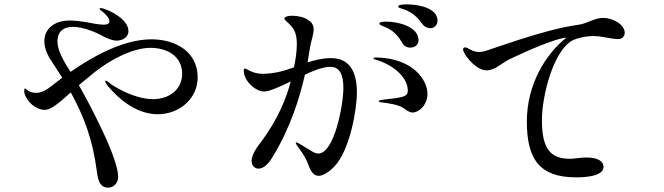

<svg xmlns="http://www.w3.org/2000/svg" viewBox="-20 -815 3040 879"><path d="M673 -635C542 -635 399 -553 303 -486C274 -531 243 -582 243 -626C243 -666 266 -692 314 -692C364 -692 424 -665 452 -649C475 -637 496 -629 515 -629C538 -629 568 -643 568 -672C568 -719 508 -753 476 -767C461 -774 448 -778 441 -778C439 -778 436 -777 436 -775C436 -770 445 -765 455 -757C463 -750 481 -732 481 -718C481 -707 472 -702 455 -702C431 -702 394 -710 373 -714C346 -718 322 -721 299 -721C227 -721 183 -682 183 -626C183 -601 193 -568 216 -535C233 -509 250 -483 265 -459C259 -455 254 -451 249 -447C215 -422 184 -390 147 -390C130 -390 113 -394 101 -406C97 -409 96 -410 94 -410C92 -410 92 -408 92 -406C91 -404 91 -401 91 -398C91 -394 91 -392 92 -388C102 -350 144 -312 185 -312C215 -312 255 -348 304 -392C366 -279 404 -174 422 -40C427 -4 431 44 475 44C503 44 521 21 521 -6C521 -40 498 -115 444 -227C412 -294 382 -353 341 -425C354 -436 367 -447 381 -458C466 -533 582 -596 668 -596C748 -596 814 -556 814 -477C814 -410 760 -361 680 -361C621 -361 546 -391 489 -429C477 -438 469 -446 465 -446C463 -446 462 -445 462 -443C462 -439 465 -432 476 -419C548 -333 629 -292 702 -292C801 -292 885 -363 885 -461C885 -574 789 -635 673 -635Z M1842 -795C1823 -795 1803 -793 1803 -785C1803 -778 1818 -777 1835 -770C1871 -755 1889 -738 1913 -706C1924 -690 1939 -686 1952 -686C1964 -686 1983 -697 1983 -720C1983 -781 1890 -795 1842 -795ZM1494 -549C1457 -549 1417 -539 1388 -529C1393 -557 1396 -580 1399 -596C1404 -627 1416 -657 1416 -680C1416 -697 1410 -712 1390 -724C1374 -736 1342 -743 1318 -743C1297 -743 1282 -738 1282 -730C1282 -722 1299 -714 1318 -690C1334 -671 1339 -642 1339 -613C1339 -577 1332 -536 1326 -507C1275 -488 1237 -479 1187 -477C1170 -477 1151 -478 1125 -490C1112 -497 1106 -501 1101 -501C1097 -501 1096 -497 1096 -491C1096 -446 1148 -396 1190 -396C1214 -396 1265 -420 1311 -442C1292 -370 1256 -272 1169 -157C1143 -124 1132 -97 1132 -78C1132 -57 1146 -43 1164 -43C1184 -43 1208 -62 1227 -95C1311 -231 1353 -372 1376 -473C1407 -488 1456 -509 1492 -509C1536 -509 1552 -473 1552 -412C1552 -333 1510 -112 1437 -112C1420 -112 1401 -127 1379 -140C1357 -153 1342 -163 1337 -163C1335 -163 1334 -162 1334 -161C1334 -157 1339 -150 1344 -143C1373 -105 1386 -78 1393 -58C1402 -32 1415 -10 1439 -10C1458 -10 1486 -27 1509 -51C1584 -127 1614 -322 1614 -390C1614 -487 1581 -549 1494 -549ZM1741 -692C1780 -677 1802 -652 1822 -618C1830 -603 1844 -597 1858 -597C1876 -597 1896 -607 1896 -631C1896 -694 1801 -716 1749 -716C1740 -716 1717 -716 1717 -707C1717 -700 1728 -698 1741 -692ZM1702 -552C1695 -552 1690 -551 1690 -548C1690 -546 1692 -544 1699 -542C1769 -523 1847 -467 1847 -400C1847 -378 1834 -373 1796 -366C1780 -364 1741 -360 1729 -358C1720 -357 1714 -355 1714 -352C1714 -348 1720 -347 1728 -346C1754 -343 1806 -337 1832 -317C1843 -309 1855 -300 1869 -300C1898 -300 1937 -334 1937 -386C1937 -442 1879 -548 1702 -552Z M2741 -733C2700 -733 2671 -707 2624 -701C2464 -679 2228 -587 2192 -579C2186 -578 2179 -577 2174 -577C2150 -577 2131 -589 2122 -594C2117 -597 2113 -598 2109 -598C2103 -598 2100 -594 2100 -589C2100 -585 2101 -581 2104 -576C2117 -548 2164 -493 2207 -493C2246 -493 2272 -523 2313 -544C2400 -586 2510 -632 2560 -641C2565 -642 2569 -643 2573 -643C2477 -566 2392 -428 2392 -259C2392 -87 2449 -3 2618 -3C2647 -3 2743 -5 2743 -51C2743 -79 2712 -94 2665 -94C2640 -94 2605 -88 2591 -88C2502 -88 2461 -130 2461 -265C2461 -380 2516 -592 2607 -633C2617 -637 2655 -650 2696 -650C2736 -650 2779 -636 2811 -636C2827 -636 2840 -647 2840 -665C2840 -702 2787 -733 2741 -733Z"/></svg>

Font: Shippori Mincho OTF Medium
Style: Regular
Weight: 500
Designer: FONTDASU
Foundry: FONTDASU / Google Inc. / but / Adobe
Version: Version 3.300;hotconv 1.0.109;makeotfexe 2.5.65596